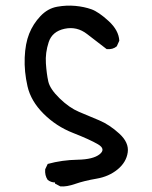

<svg xmlns="http://www.w3.org/2000/svg" viewBox="-20 -537 540 684"><path d="M195 127 176 117V113Q162 113 150 104Q139 88 141 66L150 47Q201 33 256.5 32Q312 31 335 12.5Q358 -6 329 -23Q300 -40 240 -63.5Q180 -87 135 -132Q90 -177 78 -229.5Q66 -282 68 -332Q70 -382 84 -417Q98 -452 124 -479.5Q150 -507 183.5 -513Q217 -519 248.5 -516Q280 -513 305.5 -504Q331 -495 367 -462Q403 -429 405 -392L396 -372Q382 -360 360 -362Q327 -387 290.5 -415.5Q254 -444 210 -434.5Q166 -425 153.5 -387Q141 -349 143.5 -311.5Q146 -274 152 -247Q158 -220 192.5 -186.5Q227 -153 261.5 -138.5Q296 -124 333 -108.5Q370 -93 405 -61Q440 -29 435 6Q430 41 399 66.5Q368 92 324 99.5Q280 107 248.5 118Q217 129 195 127Z"/></svg>

Font: Kosefont JP
Style: Regular
Weight: 400
Designer: Nozomi Seto 瀬戸のぞみ
Version: Version 3.00;June 19, 2020